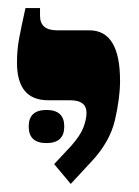

<svg xmlns="http://www.w3.org/2000/svg" viewBox="-20 -667 345 475"><path d="M155 -212 206 -267Q252 -316 264.5 -370.5Q277 -425 277 -467Q277 -592 201 -592H121Q79 -592 79 -628V-647H43Q32 -598 27 -570Q22 -542 22 -512Q22 -419 99 -419H153Q194 -419 194 -388Q194 -372 186.5 -352Q179 -332 156 -306L114 -261ZM51 -354Q51 -313 95 -313Q139 -313 139 -354Q139 -395 95 -395Q51 -395 51 -354Z"/></svg>

Font: Noto Serif Hebrew SemiCondensed Extra
Style: Regular
Weight: 800
Width: 4
Designer: Monotype Design Team
Foundry: Monotype Imaging Inc.
Version: Version 1.901